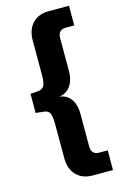

<svg xmlns="http://www.w3.org/2000/svg" viewBox="-133 -762 632 999"><g transform="rotate(-15 183.0 -262.5)"><path d="M237 180Q182 180 149.5 146.5Q117 113 117 53V-131Q117 -172 108.5 -188.5Q100 -205 73 -207L34 -211V-314L73 -317Q100 -319 108.5 -336.5Q117 -354 117 -394V-578Q117 -638 149.5 -671.5Q182 -705 237 -705H346V-599H298Q280 -599 269 -588Q258 -577 258 -554V-375Q258 -345 248 -319.5Q238 -294 218 -278Q198 -262 167 -261V-262Q198 -260 218 -245Q238 -230 248 -205Q258 -180 258 -149V29Q258 52 269 63Q280 74 298 74H346V180Z"/></g></svg>

Font: Nunito Sans 10pt Condensed ExtraBold
Style: Regular
Weight: 800
Width: 3
Designer: Vernon Adams
Foundry: Vernon Adams
Version: Version 3.101;gftools[0.9.27]